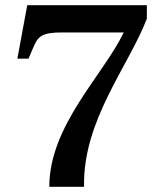

<svg xmlns="http://www.w3.org/2000/svg" viewBox="-20 -720 640 740"><path d="M546 -648V-700H85L47 -494H90L107 -534C126 -580 140 -595 220 -595H457C377 -429 170 -236 170 0H304C298 -255 476 -465 546 -648Z"/></svg>

Font: LT Superior Serif Semibold
Style: Regular
Weight: 600
Designer: Daniel Lyons
Foundry: LyonsType
Version: Version 2.120;FEAKit 1.0